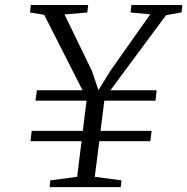

<svg xmlns="http://www.w3.org/2000/svg" viewBox="-20 -764 764 784"><path d="M130.5 -395.5H317L160.5 -703.5L102.5 -713L106 -743.5H340L336.5 -713L243.5 -705L355.5 -474L382 -396L431.5 -476L593.5 -705.5L513 -713L516.5 -743.5H724.5L721.5 -713.5L658 -702L431 -395.5H619.5L615 -353H406L390.5 -229.5H599L594 -187.5H385.5L367 -42L476 -27.5L473 0H182.5L185.5 -27.5L295 -42L313 -187.5H104.5L109.5 -229.5H318L333.5 -353H125Z"/></svg>

Font: Merriweather 72pt Light
Style: Italic
Weight: 300
Italic angle: -7.8°
Version: Version 2.101